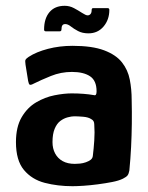

<svg xmlns="http://www.w3.org/2000/svg" viewBox="-20 -635 510 662"><path d="M230 7Q179 7 134.5 -4.5Q90 -16 62.5 -49Q35 -82 35 -145Q35 -197 54.5 -230.5Q74 -264 104.5 -282Q135 -300 168 -306.5Q201 -313 227 -313Q248 -313 267.5 -311.5Q287 -310 304 -307Q313 -304 313 -320Q313 -357 290.5 -372Q268 -387 228 -387Q190 -387 155.5 -373Q121 -359 97 -347Q86 -341 82.5 -343Q79 -345 77 -356L68 -412Q66 -425 68 -429Q70 -433 79 -439Q105 -456 145 -466.5Q185 -477 230 -477Q298 -477 339 -461.5Q380 -446 400.5 -420Q421 -394 427.5 -360.5Q434 -327 434 -291Q435 -249 434.5 -208.5Q434 -168 432 -128Q430 -88 426 -47Q424 -36 420 -30.5Q416 -25 404 -19Q390 -12 367 -7.5Q344 -3 317.5 0.5Q291 4 268 5.5Q245 7 230 7ZM238 -70Q246 -70 256 -71Q266 -72 276 -75.5Q286 -79 292.5 -84Q299 -89 300 -97Q303 -121 305 -150Q307 -179 305 -206Q305 -219 295 -224Q285 -231 266.5 -232.5Q248 -234 236 -234Q227 -234 213.5 -230.5Q200 -227 188 -218Q176 -209 168.5 -191Q161 -173 161 -145Q161 -123 170 -106Q179 -89 196 -79.5Q213 -70 238 -70ZM138 -527Q132 -527 132 -533Q132 -571 150.5 -593Q169 -615 203 -615Q220 -615 235 -607Q250 -599 263 -590.5Q276 -582 282 -582Q288 -582 292 -586.5Q296 -591 296 -600Q296 -607 301 -607H351Q357 -607 357 -601Q357 -567 337 -543.5Q317 -520 285 -520Q264 -520 249 -528Q234 -536 224 -544Q214 -552 205 -552Q198 -552 195 -547.5Q192 -543 192 -534Q192 -527 186 -527Z"/></svg>

Font: Glory
Style: Bold
Weight: 700
Designer: Robert Leuschke
Foundry: Robert Leuschke
Version: Version 1.011